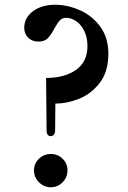

<svg xmlns="http://www.w3.org/2000/svg" viewBox="-20 -774 540 808"><path d="M176 -226 174 -446Q252 -446 300 -480Q348 -514 348 -580Q348 -617 334.5 -644Q321 -671 300.5 -685Q280 -699 258 -699Q241 -699 231 -687.5Q221 -676 209 -654Q194 -626 180.5 -612.5Q167 -599 142 -599Q115 -599 98.5 -615.5Q82 -632 82 -657Q82 -699 118.5 -726.5Q155 -754 212 -754Q263 -754 315 -731.5Q367 -709 401.5 -662.5Q436 -616 436 -548Q436 -472 399.5 -425Q363 -378 312 -358Q261 -338 213 -338L212 -226Q212 -214 206.5 -207.5Q201 -201 194 -201Q176 -201 176 -226ZM123 -57Q123 -86 144 -106Q165 -126 194 -126Q223 -126 243.5 -106Q264 -86 264 -57Q264 -28 243.5 -7Q223 14 194 14Q165 14 144 -7Q123 -28 123 -57Z"/></svg>

Font: Shippori Mincho
Style: Bold
Weight: 700
Designer: FONTDASU
Foundry: FONTDASU / Google Inc. / but / Adobe
Version: Version 3.110; ttfautohint (v1.8.3)